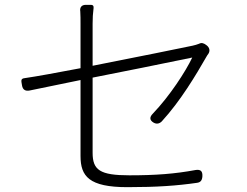

<svg xmlns="http://www.w3.org/2000/svg" viewBox="-20 -774 1020 794"><path d="M569 -494 775 -536C748 -479 682 -377 612 -304C598 -290 598 -277 615 -267C627 -260 639 -262 649 -272C727 -357 791 -465 834 -540C836 -544 839 -548 842 -552C850 -565 846 -578 834 -587C824 -595 814 -599 803 -593C795 -590 786 -587 776 -585C738 -577 542 -537 363 -502V-676C363 -699 364 -718 367 -741C368 -750 364 -754 356 -754H338H335C318 -754 309 -744 312 -726C313 -710 313 -694 313 -676V-492C218 -474 132 -458 83 -451C64 -449 68 -440 71 -421C74 -402 86 -396 104 -400L313 -443V-129C313 -45 348 0 507 0C629 0 712 -6 795 -18C810 -20 816 -29 817 -45C818 -66 810 -74 789 -71C703 -55 624 -49 515 -49C393 -49 363 -71 363 -142V-453Z"/></svg>

Font: GenSenRounded2 TW L
Style: Regular
Weight: 300
Version: Version 2.100;PS 2.1;hotconv 16.6.51;makeotf.lib2.5.65220 DE